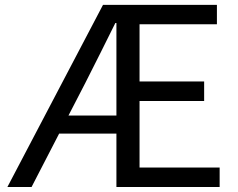

<svg xmlns="http://www.w3.org/2000/svg" viewBox="-20 -753 958 773"><path d="M9.7 0 394.7 -733.4H853.3V-655.2H541.8V-425.1H801.9V-346.4H541.8V-78.6H864.3V0H448.7V-660.4H444.4Q415 -600.9 384.6 -540.3Q354.1 -479.7 324.2 -420.5L107 0ZM176.3 -215.2V-288H504.6V-215.2Z"/></svg>

Font: Noto Sans KR Thin
Style: Regular
Weight: 100
Designer: Ryoko NISHIZUKA 西塚涼子 (kana, bopomofo & ideographs); Paul D. Hunt (Latin, Greek & Cyrillic); Sandoll Communications 산돌커뮤니
Foundry: Adobe
Version: Version 2.004-H2;hotconv 1.0.118;makeotfexe 2.5.65603